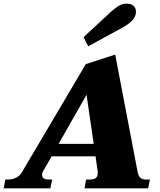

<svg xmlns="http://www.w3.org/2000/svg" viewBox="-56 -1025 870 1045"><path d="M424 -773 399 -823 549 -962Q568 -979 588 -992Q608 -1005 633 -1005Q659 -1005 671.5 -992.5Q684 -980 684 -962Q684 -954 683 -950Q679 -929 660.5 -910.5Q642 -892 609 -874ZM760 -48 750 0H404L413 -48H436Q476 -48 476 -82V-91L464 -174H225L182 -99Q173 -85 173 -73Q173 -60 182.5 -54Q192 -48 205 -48H228L218 0H-36L-27 -48H-10Q11 -48 31 -57.5Q51 -67 63 -87L411 -676L571 -728L694 -84Q702 -48 737 -48ZM454 -242 415 -509 263 -242Z"/></svg>

Font: Taviraj Black
Style: Italic
Weight: 900
Italic angle: -12°
Designer: Katatrad Team
Foundry: CadsonDemak
Version: Version 1.001